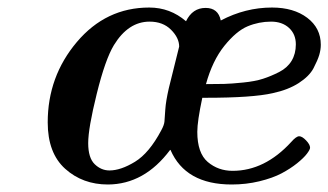

<svg xmlns="http://www.w3.org/2000/svg" viewBox="-20 -476 867 507"><path d="M106 -152.8Q106 -273.9 182.9 -365Q259.8 -456.1 374 -456.1Q429.2 -456.1 471.2 -419.9Q488.3 -455.1 522.9 -455.1Q556.2 -455.1 563 -421.9Q627.9 -456.1 698.2 -456.1Q755.4 -456.1 791.3 -429Q827.1 -401.9 827.1 -357.9Q827.1 -344.7 823 -330.8Q818.8 -316.9 807.9 -295.9Q796.9 -274.9 769 -256.8Q741.2 -238.8 700.2 -230Q647 -217.8 523.9 -217.8H514.2Q501 -155.8 501 -127.9Q501 -71.8 528.6 -48.3Q556.2 -24.9 594.2 -24.9Q679.2 -24.9 749 -101.1Q762.2 -116.2 770 -116.2Q777.8 -116.2 788.3 -105.2Q798.8 -94.2 798.8 -85.9Q798.8 -81.1 790.5 -70.1Q782.2 -59.1 764.6 -44.9Q747.1 -30.8 723.6 -18.3Q700.2 -5.9 665 2.7Q629.9 11.2 591.8 11.2Q469.7 11.2 430.2 -80.1H429.2Q361.3 10.7 265.1 11.2Q198.2 11.2 152.1 -30.3Q106 -71.8 106 -152.8ZM269 -25.9Q298.8 -25.9 336.4 -48.8Q374 -71.8 405.8 -131.8Q413.6 -146 414.3 -155.5Q415 -165 416.5 -187Q418 -209 425.8 -243.2Q452.6 -351.1 453.1 -353Q453.1 -376 431.6 -397.5Q410.2 -418.9 375 -418.9Q318.8 -418.9 280.8 -356.9Q257.8 -318.8 235.4 -228Q212.9 -137.2 212.9 -98.1Q212.9 -59.1 230 -42.5Q247.1 -25.9 269 -25.9ZM523.9 -253.9Q552.7 -253.9 571.8 -254.4Q590.8 -254.9 622.3 -258.1Q653.8 -261.2 674.8 -268.1Q695.8 -274.9 717.3 -285.9Q738.8 -296.9 750 -315.4Q761.2 -334 761.2 -358.9Q761.2 -385.7 743.2 -402.3Q725.1 -418.9 695.8 -418.9Q663.6 -418.9 633.8 -406.5Q604 -394 572.5 -355Q541 -315.9 523.9 -253.9Z"/></svg>

Font: CMU Serif
Style: BoldItalic
Weight: 700
Italic angle: -14.04°
Version: Version 0.7.0